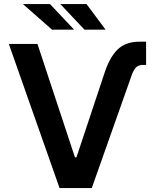

<svg xmlns="http://www.w3.org/2000/svg" viewBox="-20 -949 782 969"><path d="M443.2 0H280.5L24.5 -727.3H169L358.3 -154.8H365.8L505 -573.2Q530.9 -656.6 571.7 -697.4Q612.9 -738.6 683.6 -738.6H717.3V-621.4H702.1Q676.1 -621.4 663.4 -605.5Q650.6 -589.5 640.6 -558.2ZM354 -799.4H242.5L95.5 -928.6H232.2ZM512.8 -799.4H406.2L284.4 -928.6H416.5Z"/></svg>

Font: Linik Sans SemiBold
Style: Regular
Weight: 600
Designer: Fonts by Rasmus Andersson / Changes by Cristiano Sobral with parts from Marc Monis
Foundry: rsms
Version: Version 3.020; ttfautohint (v1.6)